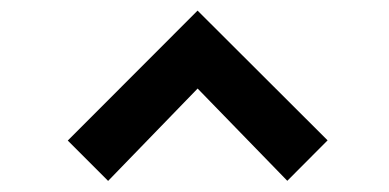

<svg xmlns="http://www.w3.org/2000/svg" viewBox="-20 -755 720 355"><path d="M105.3 -495.1 345.3 -735.4 585.7 -495.5 511.2 -420.7 345.4 -591.3 179.9 -420.5Z"/></svg>

Font: Manrope
Style: Regular
Weight: 400
Designer: Mikhail Sharanda
Foundry: Mikhail Sharanda
Version: Version 4.503